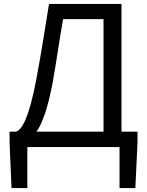

<svg xmlns="http://www.w3.org/2000/svg" viewBox="-20 -753 752 983"><path d="M167 -79C199 -125 225 -203 249 -327C271 -451 281 -530 303 -655H510V-79ZM684 -79H602V-733H231C206 -576 192 -488 165 -342C128 -148 93 -91 63 -79H29V-23L39 210H120V0H592V210H673L684 -23Z"/></svg>

Font: Noto Sans T Chinese Regular
Style: Regular
Weight: 400
Designer: Ryoko NISHIZUKA (kana & ideographs); Paul D. Hunt (Latin, Greek & Cyrillic); Wenlong ZHANG (bopomofo); Sandoll Communica
Foundry: Adobe Systems Incorporated
Version: Version 1.000;PS 1;hotconv 1.0.78;makeotf.lib2.5.61930